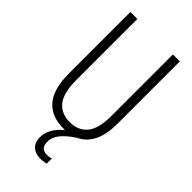

<svg xmlns="http://www.w3.org/2000/svg" viewBox="-285 -782 1071 1071"><g transform="rotate(45 250.0 -247.0)"><path d="M250 10Q155 10 105 -48.5Q55 -107 55 -228V-714H110V-231Q110 -130 146.5 -85Q183 -40 251 -40Q316 -40 353 -84Q390 -128 390 -228V-714H445V-225Q445 -136 417.5 -82.5Q390 -29 340 -7Q293 24 266 56Q239 88 239 126Q239 179 289 179Q298 179 307.5 177.5Q317 176 323 173V213Q306 220 280 220Q238 220 215 198.5Q192 177 192 137Q192 101 210.5 69Q229 37 263 10Q257 10 250 10Z"/></g></svg>

Font: Noto Sans Mono ExtraCondensed Light
Style: Regular
Weight: 300
Width: 2
Designer: Monotype Design Team
Foundry: Monotype Imaging Inc.
Version: Version 2.014; ttfautohint (v1.8.4.7-5d5b)